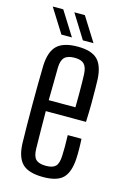

<svg xmlns="http://www.w3.org/2000/svg" viewBox="-117 -809 576 872"><g transform="rotate(15 171.0 -373.0)"><path d="M177 6.5Q109 6.5 79.5 -21.8Q50 -50 47 -115Q46 -155.5 45.5 -202.2Q45 -249 45 -298.5Q45 -348 45.5 -395.5Q46 -443 47 -484Q50 -550 80.2 -578.2Q110.5 -606.5 176.5 -606.5Q240.5 -606.5 269.2 -578.8Q298 -551 301.5 -486.5Q302 -471 302.5 -441Q303 -411 302.8 -371.2Q302.5 -331.5 300.5 -286H111.5Q111.5 -245 112.2 -201.5Q113 -158 113.5 -109Q114.5 -73 129 -59.5Q143.5 -46 176 -46Q207.5 -46 221 -59.5Q234.5 -73 236 -109Q237 -127.5 237 -152Q237 -176.5 236 -206.5H300.5Q302 -184 302.2 -159.2Q302.5 -134.5 301.5 -115Q298 -50 270.5 -21.8Q243 6.5 177 6.5ZM111.5 -337.5H237Q237.5 -369.5 237.5 -400.2Q237.5 -431 237 -455.5Q236.5 -480 236 -492.5Q234.5 -525.5 220.8 -539.8Q207 -554 176.5 -554Q143.5 -554 129 -539.8Q114.5 -525.5 113.5 -492.5Q113 -449.5 112.5 -411.8Q112 -374 111.5 -337.5ZM191 -640 120.5 -753H170L241 -640ZM90 -640 19 -753H68.5L139.5 -640Z"/></g></svg>

Font: Big Shoulders Display Thin
Style: Regular
Weight: 400
Version: Version 2.002